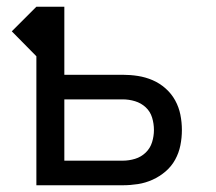

<svg xmlns="http://www.w3.org/2000/svg" viewBox="-20 -550 640 570"><path d="M88 0V-383L15 -457L88 -530H171V-328H344Q367 -328 389.5 -324.5Q412 -321 433 -312Q454 -303 471.5 -287.5Q489 -272 500 -252Q511 -232 515.5 -209.5Q520 -187 520 -164Q520 -141 515.5 -118.5Q511 -96 500 -76Q489 -56 471.5 -41Q454 -26 433 -16.5Q412 -7 389.5 -3.5Q367 0 344 0ZM171 -73H344Q363 -73 381 -78.5Q399 -84 412.5 -97Q426 -110 431.5 -128Q437 -146 437 -164Q437 -183 431.5 -201Q426 -219 412.5 -231.5Q399 -244 381 -249.5Q363 -255 344 -255H171Z"/></svg>

Font: Iosevka Curly Extended
Style: Regular
Weight: 400
Width: 7
Monospace: yes
Designer: Belleve Invis
Foundry: Belleve Invis
Version: Version 11.1.0; ttfautohint (v1.8.3)